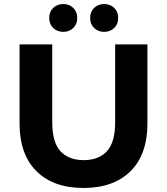

<svg xmlns="http://www.w3.org/2000/svg" viewBox="-20 -920 828 952"><path d="M394 12Q245 12 161 -71Q77 -154 77 -308V-700H239V-314Q239 -214 280 -170Q321 -126 395 -126Q469 -126 510 -170Q551 -214 551 -314V-700H711V-308Q711 -154 627 -71Q543 12 394 12ZM294 -762Q264 -762 244 -781Q224 -800 224 -831Q224 -862 244 -881Q264 -900 294 -900Q323 -900 343 -881Q363 -862 363 -831Q363 -800 343 -781Q323 -762 294 -762ZM496 -762Q467 -762 447 -781Q427 -800 427 -831Q427 -862 447 -881Q467 -900 496 -900Q526 -900 546 -881Q566 -862 566 -831Q566 -800 546 -781Q526 -762 496 -762Z"/></svg>

Font: Montserrat
Style: Bold
Weight: 700
Designer: Julieta Ulanovsky
Foundry: Julieta Ulanovsky
Version: Version 9.000; ttfautohint (v1.8.4.7-5d5b)